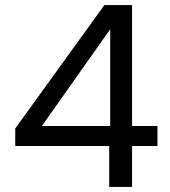

<svg xmlns="http://www.w3.org/2000/svg" viewBox="-20 -736 669 756"><path d="M40 -161V-230L391 -716H500V-240H600V-161H500V0H410V-161ZM414 -621 145 -240H414Z"/></svg>

Font: DVN-Poppins
Style: Regular
Weight: 400
Designer: Ninad Kale (Devanagari), Jonny Pinhorn (Latin)
Foundry: Indian Type Foundry
Version: 4.004